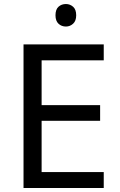

<svg xmlns="http://www.w3.org/2000/svg" viewBox="-20 -935 596 955"><path d="M496 0H97V-714H496V-635H187V-412H478V-334H187V-79H496ZM308 -915Q328 -915 343.5 -901.5Q359 -888 359 -859Q359 -831 343.5 -817Q328 -803 308 -803Q286 -803 271 -817Q256 -831 256 -859Q256 -888 271 -901.5Q286 -915 308 -915Z"/></svg>

Font: Noto IKEA Arabic
Style: Regular
Weight: 400
Designer: Monotype Design Team
Foundry: Monotype Imaging Inc.
Version: Version 1.200